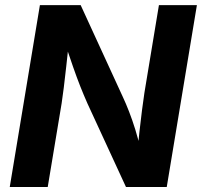

<svg xmlns="http://www.w3.org/2000/svg" viewBox="-20 -748 808 768"><path d="M19 0 139.6 -727.5H302.7L472.2 -358.4Q483.9 -333.5 496.3 -301.5Q508.8 -269.5 521.2 -229.7Q533.7 -189.9 544.4 -141.6L529.3 -135.3Q532.7 -174.3 537.6 -219.5Q542.5 -264.6 547.9 -306.4Q553.2 -348.1 557.6 -376.5L615.7 -727.5H767.6L647 0H483.9L329.6 -334.5Q314.5 -368.7 300.8 -403.3Q287.1 -438 272 -481.4Q256.8 -524.9 237.3 -583L256.3 -585.9Q250.5 -531.2 245.1 -483.2Q239.7 -435.1 235.1 -397.2Q230.5 -359.4 226.6 -335L170.9 0Z"/></svg>

Font: Inter 17pt
Style: Bold Italic
Weight: 700
Italic angle: -9.3988°
Version: Version 4.001;git-66647c0bb